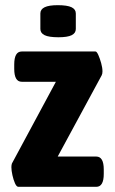

<svg xmlns="http://www.w3.org/2000/svg" viewBox="-20 -722 445 742"><path d="M51 0Q44 0 38 -13.5Q32 -27 28 -45Q24 -63 24 -76Q24 -84 26 -90L196 -406H64Q35 -406 35 -456V-473Q35 -523 64 -523H349Q354 -523 360 -509.5Q366 -496 371 -478Q376 -460 376 -446Q376 -437 373 -431L203 -117H352Q381 -117 381 -67V-50Q381 0 352 0ZM206 -578Q169 -578 152.5 -586Q136 -594 136 -610V-670Q136 -686 152.5 -694Q169 -702 203 -702Q240 -702 256.5 -694Q273 -686 273 -670V-610Q273 -594 257 -586Q241 -578 206 -578Z"/></svg>

Font: Asap Condensed VF Beta
Style: Regular
Weight: 400
Designer: Pablo Cosgaya
Foundry: Omnibus-Type
Version: Version 1.008